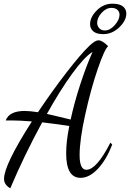

<svg xmlns="http://www.w3.org/2000/svg" viewBox="-20 -940 709 1047"><path d="M45.9 -283.2H11.2Q30.3 -335 115.2 -335Q141.6 -335 187 -328.1Q264.2 -443.4 343.5 -545.9Q422.9 -648.4 469.2 -691.9Q499 -720.2 517.1 -720.2Q537.6 -720.2 569.8 -688Q549.8 -671.9 512.5 -562.5Q475.1 -453.1 444.6 -314.7Q414.1 -176.3 414.1 -94.2Q414.1 -14.2 451.2 -14.2Q506.3 -14.2 582 -162.1L591.8 -151.9Q561 -70.3 514.4 -20.3Q467.8 29.8 418.9 29.8Q340.8 29.8 340.8 -104Q340.8 -168.9 357.9 -252.9Q276.9 -265.1 210 -272.9Q110.4 -89.4 36.1 86.9Q2 67.4 2 35.2Q2 -40.5 153.8 -277.8Q86.9 -283.2 45.9 -283.2ZM484.9 -657.2Q439.9 -629.4 374 -538.8Q308.1 -448.2 235.8 -318.8Q261.7 -313.5 307.1 -302.2Q352.5 -291 365.2 -288.1Q385.7 -382.8 418.9 -483.6Q452.1 -584.5 484.9 -657.2ZM592.8 -919.9Q631.8 -919.9 650.4 -905Q668.9 -890.1 668.9 -866.2Q668.9 -828.1 630.4 -791Q591.8 -753.9 543 -753.9Q506.3 -753.9 488.8 -769Q471.2 -784.2 471.2 -808.1Q471.2 -846.7 507.8 -883.3Q544.4 -919.9 592.8 -919.9ZM587.9 -897Q558.6 -897 534.2 -870.1Q509.8 -843.3 509.8 -814.9Q509.8 -799.3 520.8 -786.6Q531.7 -773.9 551.8 -773.9Q580.1 -773.9 606 -803.2Q631.8 -832.5 631.8 -859.9Q631.8 -875.5 620.4 -886.2Q608.9 -897 587.9 -897Z"/></svg>

Font: Dancing Script OT
Style: Regular
Weight: 400
Foundry: Pablo Impallari. www.impallari.com
Version: Version 1.000